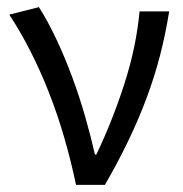

<svg xmlns="http://www.w3.org/2000/svg" viewBox="-20 -518 514 538"><path d="M193 0Q179 -67 160 -132.5Q141 -198 117 -259Q93 -320 65 -375Q37 -430 6 -477L89 -498Q114 -459 138 -408Q162 -357 182.5 -301.5Q203 -246 219 -190Q235 -134 246 -85H250Q295 -179 328.5 -283Q362 -387 371 -486H454Q444 -423 428.5 -363Q413 -303 391 -244Q369 -185 340 -124.5Q311 -64 274 0Z"/></svg>

Font: CV Source Sans
Style: Regular
Weight: 400
Designer: Paul D. Hunt
Foundry: Adobe Systems Incorporated
Version: Version 3.001